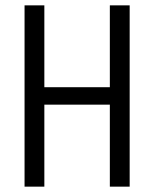

<svg xmlns="http://www.w3.org/2000/svg" viewBox="-20 -678 570 710"><path d="M386.2 -658.2H459.5V12.2H386.2V-291H144V12.2H70.8V-658.2H144V-355.5H386.2Z"/></svg>

Font: AzarMehrMonospaced
Style: SansBold
Weight: 1
Designer: Amin Abedi
Version: Version 1.00